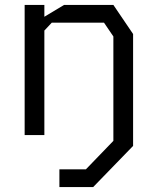

<svg xmlns="http://www.w3.org/2000/svg" viewBox="-20 -548 640 779"><path d="M520 -189 440 -179.5V23.5L328.5 139H221V211H358L520 44ZM80 -528V0H160V-424L190 -456H402L440 -400V0H520V-410L440 -528H240L160 -480V-528Z"/></svg>

Font: Kode
Style: Regular
Weight: 400
Monospace: yes
Designer: Isa Ozler
Foundry: Kadena LLC
Version: Version 1.000;gftools[0.9.28]